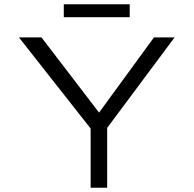

<svg xmlns="http://www.w3.org/2000/svg" viewBox="-20 -874 901 894"><path d="M402 0V-316L415 -259L68 -700H173L451 -337H432L697 -700H793L469 -265L479 -324V0ZM277 -794V-854H584V-794Z"/></svg>

Font: Lexend Peta Light
Style: Regular
Weight: 300
Version: Version 1.007